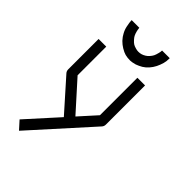

<svg xmlns="http://www.w3.org/2000/svg" viewBox="-235 -744 957 957"><g transform="rotate(45 243.0 -265.5)"><path d="M204.5 -78 59.5 -241Q51.5 -249.5 51.5 -262V-476H105.5V-274L243 -121L325 -212V-476H379V-200Q379 -187.5 371 -179L94.5 128L56.5 86ZM101.5 -659H155.5Q157 -645 159.5 -636Q162.5 -624 167.5 -614Q171 -607 180 -597Q189.5 -586.5 197 -582Q204 -577.5 217 -574Q227 -571 236.5 -571Q248 -571 257.5 -574Q266 -576.5 276.5 -583Q284 -587.5 292.5 -597Q300.5 -606 305 -615Q309 -623 313 -639Q316 -649.5 316 -659H370Q370 -636.5 365.5 -621Q360 -602 352 -586Q343.5 -569 331 -555Q318 -540.5 304 -532Q288.5 -523 272 -517Q250 -511 238.5 -511Q219 -511 203.5 -515Q190 -518.5 171 -530Q156 -539 142 -553Q127 -569.5 120.5 -583Q111 -599.5 107 -619Q101.5 -645.5 101.5 -659Z"/></g></svg>

Font: 3270 Nerd Font Mono SemCond
Style: Regular
Weight: 400
Monospace: yes
Version: Version 3.0.1;Nerd Fonts 3.1.1